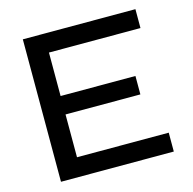

<svg xmlns="http://www.w3.org/2000/svg" viewBox="-97 -747 848 845"><g transform="rotate(-15 326.5 -324.5)"><path d="M175 -281V-86H593V0H79V-649H592V-563H175V-365H516V-281Z"/></g></svg>

Font: Syne Med Modified
Style: Regular
Weight: 500
Designer: Lucas Descroix
Foundry: Bonjour Monde
Version: Version 2.200